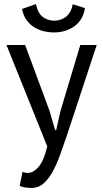

<svg xmlns="http://www.w3.org/2000/svg" viewBox="-20 -722 506 947"><path d="M12 0ZM224 -176 252 -80H257L279 -177L376 -500H457L309 -51Q292 -2 275.5 44Q259 90 239 126Q219 162 194 183.5Q169 205 136 205Q100 205 77 195L91 126Q104 131 116 131Q144 131 170 101.5Q196 72 213 0L12 -500H104ZM157 -702Q167 -656 191.5 -638Q216 -620 248 -620Q280 -620 305 -639Q330 -658 339 -701L399 -682Q390 -624 347.5 -593Q305 -562 246 -562Q219 -562 192.5 -569Q166 -576 145 -590Q124 -604 109 -626Q94 -648 89 -678Z"/></svg>

Font: PT Sans
Style: Regular
Weight: 400
Version: Version 2.003W OFL; ttfautohint (v1.6)